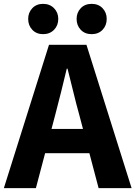

<svg xmlns="http://www.w3.org/2000/svg" viewBox="-26 -975 702 995"><path d="M-6 0 228 -743H422L656 0H485L385 -379Q369 -436 354 -498.5Q339 -561 324 -619H320Q306 -560 290.5 -498Q275 -436 260 -379L160 0ZM146 -181V-307H502V-181ZM197 -798Q163 -798 141.5 -820.5Q120 -843 120 -877Q120 -910 141.5 -932.5Q163 -955 197 -955Q232 -955 254 -932.5Q276 -910 276 -877Q276 -843 254 -820.5Q232 -798 197 -798ZM449 -798Q414 -798 392.5 -820.5Q371 -843 371 -877Q371 -910 392.5 -932.5Q414 -955 449 -955Q484 -955 505.5 -932.5Q527 -910 527 -877Q527 -843 505.5 -820.5Q484 -798 449 -798Z"/></svg>

Font: Noto Sans TC ExtraBold
Style: Regular
Weight: 800
Designer: Ryoko NISHIZUKA  (kana, bopomofo & ideographs); Paul D. Hunt (Latin, Greek & Cyrillic); Sandoll Communications , Soo-you
Foundry: Adobe
Version: Version 2.004-H2;hotconv 1.0.118;makeotfexe 2.5.65603